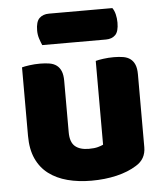

<svg xmlns="http://www.w3.org/2000/svg" viewBox="-51 -738 685 799"><g transform="rotate(-5 291.0 -338.0)"><path d="M52 -479Q62 -482 83.5 -485Q105 -488 128 -488Q150 -488 167.5 -485Q185 -482 197 -473Q209 -464 215.5 -448.5Q222 -433 222 -408V-193Q222 -152 242 -134.5Q262 -117 300 -117Q323 -117 337.5 -121Q352 -125 360 -129V-479Q370 -482 391.5 -485Q413 -488 436 -488Q458 -488 475.5 -485Q493 -482 505 -473Q517 -464 523.5 -448.5Q530 -433 530 -408V-104Q530 -54 488 -29Q453 -7 404.5 4.5Q356 16 299 16Q245 16 199.5 4Q154 -8 121 -33Q88 -58 70 -97.5Q52 -137 52 -193ZM144 -564Q139 -575 133.5 -591.5Q128 -608 128 -626Q128 -663 143 -677.5Q158 -692 183 -692H448Q456 -681 460 -664.5Q464 -648 464 -630Q464 -593 449.5 -578.5Q435 -564 410 -564Z"/></g></svg>

Font: Baloo Tammudu
Style: Regular
Weight: 400
Designer: Omkar Shende and Ek Type
Foundry: Ek Type
Version: Version 1.443;PS 1.000;hotconv 16.6.51;makeotf.lib2.5.65220;